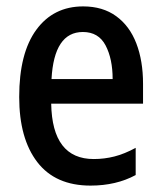

<svg xmlns="http://www.w3.org/2000/svg" viewBox="-20 -570 506 600"><path d="M263 10Q153 10 96.5 -63.5Q40 -137 40 -267Q40 -404 93.5 -477Q147 -550 240 -550Q301 -550 343 -519.5Q385 -489 406 -434.5Q427 -380 427 -308V-246H140Q143 -73 273 -73Q306 -73 337.5 -81Q369 -89 404 -108V-23Q343 10 263 10ZM141 -323H332Q332 -386 310 -428Q288 -470 239 -470Q149 -470 141 -323Z"/></svg>

Font: Noto Sans Condensed Medium
Style: Regular
Weight: 500
Width: 3
Designer: Monotype Design Team
Foundry: Monotype Imaging Inc.
Version: Version 2.013; ttfautohint (v1.8.4.7-5d5b)